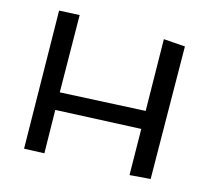

<svg xmlns="http://www.w3.org/2000/svg" viewBox="-101 -822 1026 941"><g transform="rotate(15 411.5 -351.5)"><path d="M194.8 -312 625 -333 620.1 -695.8 729 -688 734.9 -17.1 629.9 -8.8 627 -242.2 195.8 -223.1 199.2 -3.9 97.2 0 87.9 -698.2 190.9 -703.1Z"/></g></svg>

Font: McLaren
Style: Regular
Weight: 400
Designer: Astigmatic (AOETI)
Foundry: Astigmatic (AOETI)
Version: Version 1.000